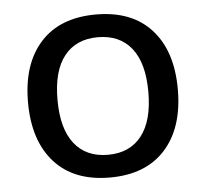

<svg xmlns="http://www.w3.org/2000/svg" viewBox="-44 -569 667 623"><g transform="rotate(-5 290.0 -257.5)"><path d="M46 -258C46 -174.7 67.2 -109.5 109.5 -62.5C151.8 -15.5 212 8 290 8C368 8 428.2 -15.5 470.5 -62.5C512.8 -109.5 534 -174.7 534 -258C534 -341.3 512.8 -406.3 470.5 -453C428.2 -499.7 368 -523 290 -523C212 -523 151.8 -499.7 109.5 -453C67.2 -406.3 46 -341.3 46 -258ZM142 -258C142 -320.7 154.8 -368.2 180.5 -400.5C206.2 -432.8 242.7 -449 290 -449C337.3 -449 373.8 -432.8 399.5 -400.5C425.2 -368.2 438 -320.7 438 -258C438 -195.3 425.2 -147.7 399.5 -115C373.8 -82.3 337.3 -66 290 -66C242.7 -66 206.2 -82.3 180.5 -115C154.8 -147.7 142 -195.3 142 -258Z"/></g></svg>

Font: Telex Regular
Style: Regular
Weight: 400
Designer: Andres Torresi
Foundry: Andres Torresi
Version: Version 1.001